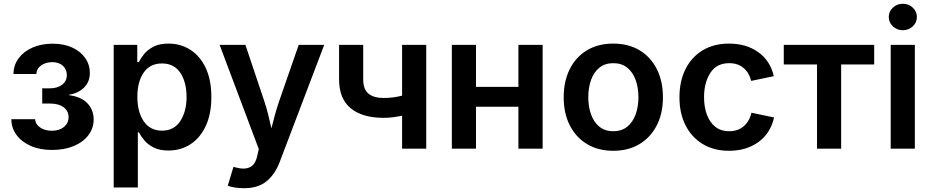

<svg xmlns="http://www.w3.org/2000/svg" viewBox="-20 -782 4900 1010"><path d="M253.9 6.8Q189.9 6.8 142.1 -14.2Q94.2 -35.2 67.1 -71.8Q40 -108.4 39.6 -154.8H165Q166 -128.4 191.2 -111.3Q216.3 -94.2 252.9 -94.2Q292.5 -94.2 316.7 -114.5Q340.8 -134.8 340.8 -165Q340.8 -198.2 314.7 -217.8Q288.6 -237.3 242.7 -237.3H202.1V-317.4H242.7Q281.7 -317.4 306.6 -336.2Q331.5 -355 331.5 -387.2Q331.5 -417 310.8 -436Q290 -455.1 255.4 -455.1Q221.2 -455.1 196.8 -438.2Q172.4 -421.4 171.4 -392.6H50.8Q51.3 -439.5 78.1 -475.6Q105 -511.7 151.6 -532Q198.2 -552.2 256.8 -552.2Q315.9 -552.2 359.9 -532Q403.8 -511.7 428.2 -476.8Q452.6 -441.9 452.6 -398.4Q452.6 -350.6 421.4 -320.6Q390.1 -290.5 343.8 -284.2V-281.2Q407.7 -272.9 440.2 -238.3Q472.7 -203.6 472.7 -153.3Q472.7 -106.9 444.8 -70.6Q417 -34.2 367.7 -13.7Q318.4 6.8 253.9 6.8Z M578.1 204.1V-545.9H702.1V-455.6H710.4Q719.7 -474.6 737.8 -497.3Q755.9 -520 787.1 -536.4Q818.4 -552.7 866.7 -552.7Q929.7 -552.7 980.7 -520.5Q1031.7 -488.3 1061.8 -425.5Q1091.8 -362.8 1091.8 -272Q1091.8 -182.1 1062.3 -119.1Q1032.7 -56.2 981.9 -23.2Q931.2 9.8 866.2 9.8Q819.3 9.8 788.3 -6.1Q757.3 -22 738.8 -44.4Q720.2 -66.9 710.4 -86.4H705.1V204.1ZM832 -94.7Q895.5 -94.7 928.5 -145.3Q961.4 -195.8 961.4 -272.5Q961.4 -348.6 929 -398.4Q896.5 -448.2 832 -448.2Q769 -448.2 735.8 -400.1Q702.6 -352.1 702.6 -272.5Q702.6 -192.9 736.3 -143.8Q770 -94.7 832 -94.7Z M1178.2 194.8 1208 95.7 1223.1 99.6Q1266.1 111.3 1294.9 97.4Q1323.7 83.5 1333.5 36.6L1341.3 2L1135.3 -545.9H1271L1370.6 -249Q1382.3 -213.4 1391.1 -178Q1399.9 -142.6 1407.7 -106.9Q1417 -143.1 1426.5 -178.5Q1436 -213.9 1448.2 -249L1551.3 -545.9H1685.5L1451.2 70.3Q1426.3 135.7 1381.8 171.9Q1337.4 208 1263.2 208Q1236.3 208 1213.6 204.1Q1190.9 200.2 1178.2 194.8Z M1998.5 -162.1Q1886.2 -162.1 1825 -212.4Q1763.7 -262.7 1763.7 -364.3V-545.9H1890.6V-364.3Q1890.6 -312 1918.5 -289.3Q1946.3 -266.6 1998.5 -266.6Q2024.4 -266.6 2048.1 -269.8Q2071.8 -272.9 2095.2 -278.8V-545.9H2222.2V0H2095.2V-173.3Q2072.3 -168.5 2047.9 -165.3Q2023.4 -162.1 1998.5 -162.1Z M2483.9 -545.9V-325.2H2707V-545.9H2834.5V0H2707V-220.7H2483.9V0H2356.9V-545.9Z M3206.1 11.2Q3126.5 11.2 3067.9 -24.2Q3009.3 -59.6 2977.3 -122.8Q2945.3 -186 2945.3 -270Q2945.3 -355 2977.3 -418.7Q3009.3 -482.4 3067.9 -517.6Q3126.5 -552.7 3206.1 -552.7Q3285.6 -552.7 3344.2 -517.6Q3402.8 -482.4 3435.1 -418.7Q3467.3 -355 3467.3 -270Q3467.3 -186 3435.1 -122.8Q3402.8 -59.6 3344.2 -24.2Q3285.6 11.2 3206.1 11.2ZM3206.1 -91.8Q3250.5 -91.8 3279.8 -115.7Q3309.1 -139.6 3323.7 -180.2Q3338.4 -220.7 3338.4 -270.5Q3338.4 -320.8 3323.7 -361.3Q3309.1 -401.9 3279.8 -425.8Q3250.5 -449.7 3206.1 -449.7Q3162.1 -449.7 3132.8 -425.8Q3103.5 -401.9 3089.1 -361.3Q3074.7 -320.8 3074.7 -270.5Q3074.7 -220.7 3089.1 -180.2Q3103.5 -139.6 3132.8 -115.7Q3162.1 -91.8 3206.1 -91.8Z M3814.9 11.2Q3735.4 11.2 3676.8 -24.2Q3618.2 -59.6 3586.2 -122.8Q3554.2 -186 3554.2 -270Q3554.2 -355 3586.2 -418.7Q3618.2 -482.4 3676.8 -517.6Q3735.4 -552.7 3814.9 -552.7Q3906.2 -552.7 3969.5 -507.1Q4032.7 -461.4 4050.3 -381.3L3931.6 -356.4Q3921.4 -398.9 3891.6 -424.3Q3861.8 -449.7 3815.9 -449.7Q3749.5 -449.7 3716.6 -398.4Q3683.6 -347.2 3683.6 -270.5Q3683.6 -220.2 3698.2 -179.7Q3712.9 -139.2 3742.2 -115.5Q3771.5 -91.8 3815.9 -91.8Q3862.8 -91.8 3892.8 -118.4Q3922.9 -145 3933.1 -189L4051.8 -164.1Q4034.2 -82.5 3970.7 -35.6Q3907.2 11.2 3814.9 11.2Z M4277.8 0V-442.9H4103V-545.9H4578.6V-442.9H4404.8V0Z M4665.5 0V-545.9H4792.5V0ZM4729 -623Q4698.7 -623 4677 -643.3Q4655.3 -663.6 4655.3 -692.9Q4655.3 -721.7 4677 -741.9Q4698.7 -762.2 4729 -762.2Q4759.8 -762.2 4781.5 -741.9Q4803.2 -721.7 4803.2 -692.9Q4803.2 -663.6 4781.5 -643.3Q4759.8 -623 4729 -623Z"/></svg>

Font: Inter-SemiBold
Style: Regular
Weight: 600
Designer: Rasmus Andersson
Foundry: rsms
Version: Version 4.000;git-a52131595